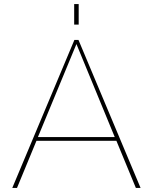

<svg xmlns="http://www.w3.org/2000/svg" viewBox="-20 -917 746 937"><path d="M353 -702 540 -248H165ZM643 0H666L363 -722H343L40 0H63L158 -230H548ZM364 -797V-897H342V-797Z"/></svg>

Font: Perun Thin
Style: Regular
Weight: 100
Foundry: Copyright (c) Stefan Peev, Context Ltd, 2016
Version: Version 1.089